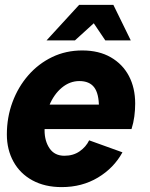

<svg xmlns="http://www.w3.org/2000/svg" viewBox="-20 -750 612 784"><path d="M232 14Q163 14 112.5 -13.5Q62 -41 35 -90Q8 -139 8 -201Q8 -271 31 -333Q54 -395 95.5 -442.5Q137 -490 193 -517Q249 -544 316 -544Q384 -544 432.5 -516Q481 -488 506.5 -439.5Q532 -391 532 -327Q532 -301 528.5 -274.5Q525 -248 517 -223H92L114 -323H430L380 -265Q382 -276 383 -288Q384 -300 384 -312Q384 -368 364.5 -393.5Q345 -419 304 -419Q265 -419 232.5 -392Q200 -365 181 -319Q162 -273 162 -218Q162 -174 182.5 -144Q203 -114 243 -114Q279 -114 305 -132Q331 -150 344 -177L480 -128Q445 -64 380 -25Q315 14 232 14ZM170 -585 303 -730H409L397 -686L286 -585ZM410 -585 342 -686 337 -730H443L514 -585Z"/></svg>

Font: Radio Canada Big
Style: Bold Italic
Weight: 700
Italic angle: -12°
Designer: Étienne Aubert Bonn
Foundry: Coppers and Brasses
Version: Version 1.001